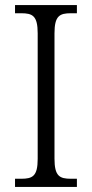

<svg xmlns="http://www.w3.org/2000/svg" viewBox="-20 -734 362 754"><path d="M39 0H282V-32H259C214 -32 194 -42 194 -111V-603C194 -672 214 -682 259 -682H282V-714H39V-682H63C108 -682 128 -672 128 -603V-110C128 -42 108 -32 63 -32H39Z"/></svg>

Font: Noto Serif Sinhala SemiCondensed Light
Style: Regular
Weight: 300
Width: 4
Designer: Jelle Bosma - Monotype Design Team
Foundry: Monotype Imaging Inc.
Version: Version 2.007